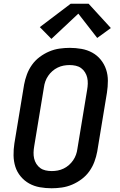

<svg xmlns="http://www.w3.org/2000/svg" viewBox="-20 -999 640 1027"><path d="M256 8Q224 8 193 2.5Q162 -3 136 -17.5Q110 -32 90.5 -55.5Q71 -79 62 -107.5Q53 -136 52.5 -168Q52 -200 57 -232L109 -547Q114 -574 124 -601Q134 -628 151 -652Q168 -676 192 -694Q216 -712 243 -723.5Q270 -735 298 -739Q326 -743 353 -743Q385 -743 416 -737.5Q447 -732 473.5 -717.5Q500 -703 519 -679.5Q538 -656 547.5 -627.5Q557 -599 557 -567Q557 -535 552 -503L500 -188Q495 -161 485 -134Q475 -107 458 -83Q441 -59 417 -41Q393 -23 366 -11.5Q339 0 311 4Q283 8 256 8ZM257 -84Q273 -84 289 -87Q305 -90 320.5 -97.5Q336 -105 349 -116.5Q362 -128 371.5 -142Q381 -156 386.5 -171.5Q392 -187 394 -203L446 -518Q449 -535 449.5 -551.5Q450 -568 446.5 -583.5Q443 -599 434.5 -612.5Q426 -626 413.5 -635Q401 -644 385 -647.5Q369 -651 352 -651Q336 -651 320 -648Q304 -645 288.5 -637.5Q273 -630 260 -618.5Q247 -607 237.5 -593Q228 -579 222.5 -563.5Q217 -548 215 -532L163 -217Q160 -200 159.5 -183.5Q159 -167 162.5 -151.5Q166 -136 174.5 -122.5Q183 -109 195.5 -100Q208 -91 224 -87.5Q240 -84 257 -84ZM255 -791 193 -854 358 -979H454L573 -849L500 -796L399 -926Z"/></svg>

Font: Iosevka SS04 Semibold Extended
Style: Italic
Weight: 600
Width: 7
Italic angle: -9°
Monospace: yes
Designer: Belleve Invis
Foundry: Belleve Invis
Version: Version 19.0.0; ttfautohint (v1.8.4)